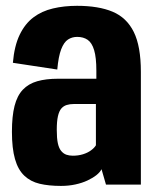

<svg xmlns="http://www.w3.org/2000/svg" viewBox="-20 -622 526 647"><path d="M185.4 4.5Q211.6 4.5 234.2 -0.5Q256.9 -5.4 274.7 -13.8Q292.6 -22.2 304.8 -31.8Q316.9 -41.4 322.1 -51.8L337.1 0H454.7V-379.9Q454.7 -466 430.8 -514.3Q406.9 -562.6 359.5 -582.5Q312.1 -602.4 239.6 -602.4Q195.8 -602.4 158.4 -593.5Q120.9 -584.7 92.6 -563.4Q64.3 -542.1 46.3 -504.8Q28.3 -467.5 23.4 -410.4L173 -387.7Q176.9 -431.6 186.1 -455.7Q195.3 -479.8 209.1 -488.8Q222.9 -497.7 239.9 -497.7Q261 -497.7 275.4 -487.8Q289.8 -477.8 297.2 -453.1Q304.7 -428.4 304.7 -383.4V-356.7H175.4Q135.2 -356.7 105.6 -348.3Q76 -339.8 56.9 -319.7Q37.8 -299.5 29 -264.9Q20.2 -230.3 20.2 -177.9Q20.2 -122.1 30.5 -86.1Q40.7 -50.1 61.8 -30.1Q82.8 -10.1 113.5 -2.8Q144.2 4.5 185.4 4.5ZM225.5 -97.3Q213.6 -97.3 203.6 -100.7Q193.7 -104.2 186.1 -113.4Q178.5 -122.6 174.9 -139.4Q171.3 -156.3 171.3 -184.5Q171.3 -212.8 175.2 -230.3Q179.2 -247.7 186.6 -256.3Q194.1 -264.9 204.8 -268.2Q215.5 -271.5 228.6 -271.5H303.2V-132.5Q298.5 -124.2 287 -115.6Q275.6 -107.1 259.7 -102.2Q243.9 -97.3 225.5 -97.3Z"/></svg>

Font: Anybody Thin Condensed
Style: Regular
Weight: 100
Width: 3
Version: Version 1.113;gftools[0.9.25]